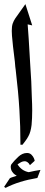

<svg xmlns="http://www.w3.org/2000/svg" viewBox="-27 -701 216 930"><path d="M129 -578 107 -583Q111 -538 119 -395Q126 -297 127 -234Q129 -194 129 -166Q129 -128 126 -96Q122 -62 111 -42Q105 -30 95 -17Q85 -4 82 0H72Q72 -91 67 -168Q62 -254 49 -363Q47 -374 45 -402Q34 -488 31 -528Q30 -537 30 -551Q30 -574 34.5 -587Q39 -600 47 -612L96 -681ZM169 122 154 161Q64 176 0 209L-7 204L21 162Q29 158 38.5 155.5Q48 153 54 150Q52 149 45 144.5Q38 140 31.5 130Q25 120 25 106Q25 101 28 95Q41 78 61 59Q81 40 104 40Q117 40 125.5 48.5Q134 57 137.5 66Q141 75 141 78L118 99Q113 89 106 84.5Q99 80 94 80Q81 80 70 87.5Q59 95 58 95Q77 126 112 133Q141 126 169 122Z"/></svg>

Font: Katibeh
Style: Regular
Weight: 400
Designer: Arabic design by Kourosh Beigpour, Latin design by Eduardo Tunni, engineering by Lasse Fister
Version: Version 1.0010g